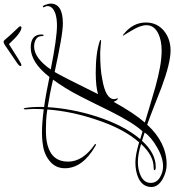

<svg xmlns="http://www.w3.org/2000/svg" viewBox="30 -870 975 1075"><g transform="rotate(-90 517.5 -332.5)"><path d="M772 135Q702 135 565 84Q513 64 461.5 43.5Q410 23 357 4Q257 113 134 113Q94 113 53 91Q8 65 8 28Q8 -20 56 -44Q94 -62 146 -62Q189 -62 258 -41Q297 -85 329 -146Q361 -207 386 -284Q432 -421 442 -555Q410 -560 382 -561.5Q354 -563 331 -563Q304 -563 282.5 -561Q261 -559 243 -554Q150 -529 150 -439Q150 -357 244 -291Q249 -289 249 -286Q249 -283 245 -283Q243 -283 239 -285Q113 -357 113 -457Q113 -513 160 -547Q198 -576 259 -582Q285 -585 313 -585Q341 -585 373 -582.5Q405 -580 443 -575Q444 -588 444.5 -600.5Q445 -613 445 -625Q445 -630 445 -636.5Q445 -643 444 -653Q443 -662 443 -669Q443 -676 443 -680Q443 -687 447 -687Q448 -687 450 -682Q458 -638 456 -573Q487 -569 529 -561.5Q571 -554 624 -543Q705 -648 789 -648Q862 -648 862 -587Q862 -576 857 -576Q853 -576 853 -585Q853 -609 834 -619Q818 -629 794 -629Q731 -629 666 -536Q756 -518 817 -509.5Q878 -501 912 -501Q951 -501 979 -510Q1021 -525 1021 -554Q1021 -563 1017 -568Q1014 -576 1014 -577Q1014 -580 1017 -580Q1024 -580 1029 -563Q1035 -547 1035 -537Q1035 -468 924 -468Q890 -468 822 -480Q754 -492 652 -514Q640 -494 609 -433.5Q578 -373 528 -271Q547 -277 577 -280.5Q607 -284 648 -284Q759 -284 826 -261Q831 -259 831 -257Q831 -254 827 -254Q817 -254 791 -257Q779 -258 770 -258.5Q761 -259 754 -259Q715 -259 679 -256.5Q643 -254 609 -247Q500 -228 500 -181Q500 -174 505 -162V-160Q494 -160 485 -184Q424 -73 369 -9Q419 6 469 21Q519 36 568 50Q629 67 679.5 76Q730 85 771 85Q826 85 863 68Q914 45 914 0Q914 -34 884 -83Q870 -107 862.5 -119Q855 -131 855 -131Q855 -132 856 -132Q860 -132 867 -125Q929 -74 929 -3Q929 60 881 99Q836 135 772 135ZM319 -22Q365 -68 436 -210Q456 -250 475.5 -290.5Q495 -331 516 -371Q539 -416 563 -454.5Q587 -493 609 -523Q563 -534 524.5 -541Q486 -548 455 -553Q451 -486 438 -417.5Q425 -349 403 -280Q354 -127 276 -35ZM124 93Q147 93 173.5 85Q200 77 229 60Q286 28 313 -10Q306 -12 295 -16Q284 -20 267 -25Q197 52 121 52Q102 52 102 45Q102 40 119 40Q184 40 249 -30Q192 -48 148 -48Q106 -48 73 -33Q31 -14 31 24Q31 58 63 76Q91 93 124 93ZM690 -700Q685 -700 685 -705Q685 -711 696 -720Q707 -728 729 -742.5Q751 -757 772.5 -772Q794 -787 803 -793Q811 -798 818.5 -799.5Q826 -801 832 -793Q858 -762 889 -730Q908 -711 908 -707Q908 -700 900 -700Q888 -700 868 -714Q852 -725 838.5 -739Q825 -753 808 -770Q758 -739 728 -719.5Q698 -700 690 -700Z"/></g></svg>

Font: Ruthie
Style: Regular
Weight: 400
Designer: Robert E. Leuschke
Foundry: Robert E. Leuschke
Version: Version 1.012